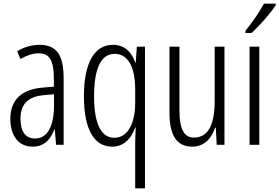

<svg xmlns="http://www.w3.org/2000/svg" viewBox="-20 -785 1515 1041"><path d="M195 -542C153 -542 110 -530 73 -507L91 -465C129 -487 162 -496 189 -496C248 -496 272 -459 272 -358V-315L211 -310C99 -301 36 -245 36 -140C36 -61 72 10 156 10C222 10 255 -31 275 -84H277L284 0H325V-360C325 -485 288 -542 195 -542ZM217 -269 273 -274V-216C273 -106 240 -34 170 -34C120 -34 91 -70 91 -141C91 -220 131 -261 217 -269Z M713 -6V236H766V-532H722L716 -447H713C692 -506 653 -542 592 -542C492 -542 435 -444 435 -263C435 -84 490 10 588 10C649 10 689 -29 713 -93H716C714 -58 713 -25 713 -6ZM600 -38C532 -38 490 -107 490 -262C490 -410 526 -493 601 -493C673 -493 713 -425 713 -297V-229C713 -111 670 -38 600 -38Z M1197 -532H1144V-240C1144 -103 1106 -39 1031 -39C979 -39 953 -84 953 -185V-532H899V-173C899 -56 935 10 1022 10C1090 10 1127 -37 1146 -92H1150L1155 0H1197Z M1475 -757V-765H1411C1384 -716 1353 -671 1311 -618V-606H1344C1384 -643 1446 -711 1475 -757ZM1386 0V-532H1333V0Z"/></svg>

Font: Noto Sans Myanmar UI ExtraCondensed Light
Style: Regular
Weight: 300
Width: 2
Designer: Monotype Design Team
Foundry: Monotype Imaging Inc.
Version: Version 2.103